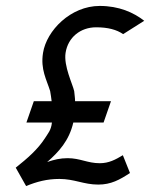

<svg xmlns="http://www.w3.org/2000/svg" viewBox="-20 -610 506 647"><path d="M33 -45 68 17C104 2 139 -7 180 -7C231 -7 262 12 311 12C354 12 383 -4 418 -27L394 -87C369 -72 347 -60 316 -60C275 -60 250 -77 208 -77C183 -77 162 -72 139 -64C178 -98 213 -136 227 -197H329L354 -269H233C233 -280 231 -291 230 -303C225 -326 194 -388 201 -432C209 -484 251 -518 304 -518C344 -518 373 -510 395 -495L466 -540C430 -568 381 -590 316 -590C218 -590 137 -507 125 -432C116 -376 137 -342 149 -303C151 -291 153 -279 154 -269H94L69 -197H155C152 -170 141 -160 132 -145C107 -106 72 -76 33 -45Z"/></svg>

Font: Charger Pro
Style: Obl
Weight: 400
Designer: Jasper
Foundry: Cannot Into Space Fonts
Version: Version 1.09